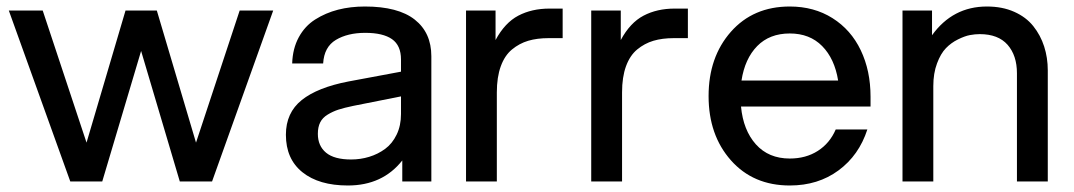

<svg xmlns="http://www.w3.org/2000/svg" viewBox="-20 -552 3267 584"><path d="M526.9 0 409.2 -397 291 0H193.8L6.8 -520H109.9L243.2 -118.2L361.8 -520H457L576.2 -118.2L709 -520H811L625 0Z M1203.6 0V-64Q1143.6 12.2 1038.1 12.2Q950.2 12.2 899.9 -28.1Q849.6 -68.4 849.6 -142.1Q849.6 -209 897.7 -247.6Q945.8 -286.1 1040 -304.2L1199.7 -334V-371.1Q1199.7 -413.6 1172.4 -432.9Q1145 -452.1 1090.8 -452.1Q1037.6 -452.1 1001.7 -430.7Q965.8 -409.2 962.9 -358.9H868.7Q870.1 -404.3 888.7 -438.5Q907.2 -472.7 938.7 -492.7Q970.2 -512.7 1008.1 -522.5Q1045.9 -532.2 1089.8 -532.2Q1190.9 -532.2 1241.5 -492.4Q1292 -452.6 1292 -380.9V0ZM946.8 -145Q946.8 -108.4 971.7 -87.6Q996.6 -66.9 1047.9 -66.9Q1076.7 -66.9 1103 -75Q1129.4 -83 1151.4 -99.1Q1173.3 -115.2 1186.5 -142.6Q1199.7 -169.9 1199.7 -205.1V-258.8L1054.7 -230Q1026.4 -224.1 1009.3 -218.5Q992.2 -212.9 976.6 -203.4Q960.9 -193.8 953.9 -179.7Q946.8 -165.5 946.8 -145Z M1397.5 0V-520H1487.3V-430.2Q1515.6 -482.9 1556.6 -504.4Q1597.7 -525.9 1651.4 -525.9H1691.4V-436H1648.4Q1613.8 -436 1586.7 -428Q1559.6 -419.9 1537.4 -401.6Q1515.1 -383.3 1503.2 -350.3Q1491.2 -317.4 1491.2 -271V0Z M1778.3 0V-520H1868.2V-430.2Q1896.5 -482.9 1937.5 -504.4Q1978.5 -525.9 2032.2 -525.9H2072.3V-436H2029.3Q1994.6 -436 1967.5 -428Q1940.4 -419.9 1918.2 -401.6Q1896 -383.3 1884 -350.3Q1872.1 -317.4 1872.1 -271V0Z M2382.3 12.2Q2271 12.2 2203.1 -64.5Q2135.3 -141.1 2135.3 -259.8Q2135.3 -378.4 2203.1 -455.3Q2271 -532.2 2382.3 -532.2Q2456.1 -532.2 2512.2 -496.8Q2568.4 -461.4 2598.1 -399.2Q2627.9 -336.9 2627.9 -257.8V-228H2233.9Q2240.7 -155.8 2279.3 -112.8Q2317.9 -69.8 2382.3 -69.8Q2431.2 -69.8 2467.5 -93Q2503.9 -116.2 2522 -158.2H2618.2Q2592.8 -79.6 2530.5 -33.7Q2468.3 12.2 2382.3 12.2ZM2235.4 -307.1H2529.3Q2518.6 -373.5 2480.7 -411.9Q2442.9 -450.2 2382.3 -450.2Q2320.8 -450.2 2283.2 -411.9Q2245.6 -373.5 2235.4 -307.1Z M3073.2 -329.1Q3073.2 -383.3 3044.7 -415.8Q3016.1 -448.2 2960 -448.2Q2945.8 -448.2 2930.2 -445.3Q2914.6 -442.4 2893.8 -432.1Q2873 -421.9 2857.2 -405.5Q2841.3 -389.2 2830.1 -359.1Q2818.8 -329.1 2818.8 -290V0H2725.1V-520H2814.9V-444.8Q2877.9 -532.2 2981.9 -532.2Q3028.8 -532.2 3064.9 -516.1Q3101.1 -500 3123 -472.4Q3145 -444.8 3156 -410.6Q3167 -376.5 3167 -337.9V0H3073.2Z"/></svg>

Font: Aspekta 450
Style: Regular
Weight: 450
Designer: Ivo Dolenc
Version: Version 2.000